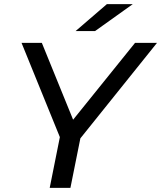

<svg xmlns="http://www.w3.org/2000/svg" viewBox="-20 -907 778 927"><path d="M368 -239 320 0H220L269 -245L84 -700H182L333 -329L632 -700H738ZM496 -887H621L439 -757H345Z"/></svg>

Font: Idrija
Style: Italic
Weight: 500
Italic angle: -11.3°
Designer: Julieta Ulanovsky
Foundry: Julieta Ulanovsky
Version: Version 7.200